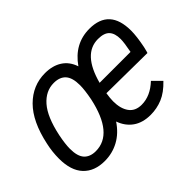

<svg xmlns="http://www.w3.org/2000/svg" viewBox="-104 -745 979 979"><g transform="rotate(-45 385.5 -255.5)"><path d="M748 -364Q748 -324 735 -259Q728 -229 726 -225L433 -228Q428 -196 428 -174Q428 -122 450.5 -90.5Q473 -59 519 -59Q582 -59 638 -112L683 -67Q642 -24 601 -7Q560 10 515 10Q458 10 420.5 -16.5Q383 -43 366 -91Q332 -40 285 -14.5Q238 11 183 11Q109 11 67.5 -33Q26 -77 26 -163Q26 -212 37 -261Q65 -392 130 -457Q195 -522 284 -522Q338 -522 375.5 -498Q413 -474 429 -426Q496 -522 604 -522Q748 -522 748 -364ZM356 -261Q367 -318 367 -352Q367 -406 345 -430.5Q323 -455 280 -455Q222 -455 178.5 -405.5Q135 -356 112 -248Q101 -193 101 -159Q101 -105 123 -81Q145 -57 186 -57Q312 -57 356 -261ZM446 -290H669Q680 -347 680 -372Q680 -413 661 -433.5Q642 -454 598 -454Q490 -454 446 -290Z"/></g></svg>

Font: Decalotype
Style: Italic
Weight: 400
Italic angle: -12°
Designer: Alfredo Marco Pradil
Foundry: Alfredo Marco Pradil
Version: Version 1.0